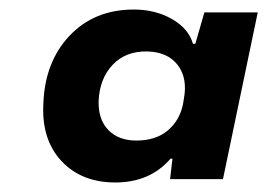

<svg xmlns="http://www.w3.org/2000/svg" viewBox="-20 -757 561 403"><path d="M222 -374Q151 -374 109 -419Q67 -464 71 -539Q74 -627 126 -682Q178 -737 261 -737Q306 -737 341 -717Q376 -697 385 -665H390L409 -731H521L448 -381H337L342 -424H338Q295 -374 222 -374ZM266 -462Q307 -462 332 -483Q357 -504 364 -538L366 -550Q374 -593 353 -620.5Q332 -648 289 -649Q244 -650 216.5 -621Q189 -592 187 -545Q186 -506 207.5 -484Q229 -462 266 -462Z"/></svg>

Font: Mona Sans Expanded
Style: Bold Italic
Weight: 700
Width: 7
Italic angle: -11.7°
Designer: Deni Anggara
Foundry: GitHub
Version: Version 1.001;gftools[0.9.33]